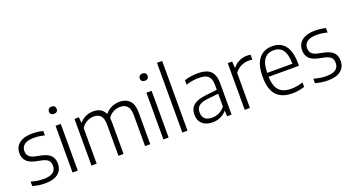

<svg xmlns="http://www.w3.org/2000/svg" viewBox="-53 -1445 3824 2091"><g transform="rotate(-20 1858.5 -399.0)"><path d="M57 -12V-63.5Q96.5 -51.5 131 -46.2Q165.5 -41 201.5 -41Q345 -41 345 -142Q345 -183 323.8 -204.8Q302.5 -226.5 252.5 -238L183 -252.5Q111.5 -268 79.5 -303.5Q47.5 -339 47.5 -397Q47.5 -442 70 -476.2Q92.5 -510.5 138.5 -530Q184.5 -549.5 252 -549.5Q318 -549.5 375 -534V-482.5Q342.5 -491.5 314 -495.2Q285.5 -499 253 -499Q177 -499 141.8 -471.8Q106.5 -444.5 106.5 -399Q106.5 -361.5 127 -338.5Q147.5 -315.5 195.5 -305L265 -290.5Q339 -274.5 371.2 -239.5Q403.5 -204.5 403.5 -145.5Q403.5 -72.5 351.5 -31.5Q299.5 9.5 201 9.5Q123.5 9.5 57 -12Z M520 0V-541.5H580.5V0ZM505 -710.5Q505 -730 517 -741.8Q529 -753.5 550 -753.5Q571 -753.5 583 -741.8Q595 -730 595 -710.5Q595 -691 583.2 -680Q571.5 -669 550 -669Q529 -669 517 -680Q505 -691 505 -710.5Z M1420.5 -363.5V0H1360.5V-361.5Q1360.5 -495 1249.5 -495Q1211.5 -495 1173 -476.5Q1134.5 -458 1107.5 -417Q1111 -389 1111 -364.5V0H1052V-361.5Q1052 -433 1023.8 -464Q995.5 -495 944 -495Q904.5 -495 865.5 -475Q826.5 -455 799.5 -413V0H739.5V-541.5H790.5L795.5 -478.5H800Q831 -513.5 871.8 -531.5Q912.5 -549.5 958 -549.5Q1057 -549.5 1092.5 -470Q1128.5 -512 1172.5 -530.8Q1216.5 -549.5 1261.5 -549.5Q1335.5 -549.5 1378 -505.5Q1420.5 -461.5 1420.5 -363.5Z M1573 0V-541.5H1633.5V0ZM1558 -710.5Q1558 -730 1570 -741.8Q1582 -753.5 1603 -753.5Q1624 -753.5 1636 -741.8Q1648 -730 1648 -710.5Q1648 -691 1636.2 -680Q1624.5 -669 1603 -669Q1582 -669 1570 -680Q1558 -691 1558 -710.5Z M1792.5 0V-808H1852.5V0Z M2363 -363V0H2312L2307.5 -62H2302.5Q2275.5 -28.5 2233.5 -10Q2191.5 8.5 2143 8.5Q2093.5 8.5 2057.2 -8.8Q2021 -26 2001.5 -58.5Q1982 -91 1982 -136.5Q1982 -206.5 2027.5 -245Q2073 -283.5 2171 -294L2304 -309V-365Q2304 -416.5 2288 -445.5Q2272 -474.5 2240.8 -486.2Q2209.5 -498 2160 -498Q2126.5 -498 2088.5 -492Q2050.5 -486 2014 -473.5V-525.5Q2046 -537 2086.8 -543.2Q2127.5 -549.5 2166 -549.5Q2232.5 -549.5 2275.5 -532Q2318.5 -514.5 2340.8 -473.5Q2363 -432.5 2363 -363ZM2304 -115V-264L2174 -249.5Q2105.5 -242 2074.5 -216Q2043.5 -190 2043.5 -142Q2043.5 -92.5 2071.5 -66.8Q2099.5 -41 2155 -41Q2197 -41 2235.8 -59Q2274.5 -77 2304 -115Z M2515.5 -541.5H2566.5L2571.5 -468.5H2576Q2604.5 -505.5 2647.8 -525.8Q2691 -546 2738 -546Q2762.5 -546 2780.5 -542.5V-485.5Q2763 -488.5 2735.5 -488.5Q2691 -488.5 2646.8 -467Q2602.5 -445.5 2575.5 -405.5V0H2515.5Z M3234.5 -249H2883Q2885 -174 2906.8 -128.5Q2928.5 -83 2969.8 -62.5Q3011 -42 3074 -42Q3133 -42 3208.5 -65V-13.5Q3135 9.5 3067.5 9.5Q2945 9.5 2883.2 -57.5Q2821.5 -124.5 2821.5 -271Q2821.5 -411.5 2877 -480.5Q2932.5 -549.5 3032.5 -549.5Q3130.5 -549.5 3182.5 -481Q3234.5 -412.5 3234.5 -270ZM2883 -294.5H3175.5Q3173.5 -405.5 3137.2 -454Q3101 -502.5 3032 -502.5Q2962 -502.5 2923.5 -453.8Q2885 -405 2883 -294.5Z M3333.5 -12V-63.5Q3373 -51.5 3407.5 -46.2Q3442 -41 3478 -41Q3621.5 -41 3621.5 -142Q3621.5 -183 3600.2 -204.8Q3579 -226.5 3529 -238L3459.5 -252.5Q3388 -268 3356 -303.5Q3324 -339 3324 -397Q3324 -442 3346.5 -476.2Q3369 -510.5 3415 -530Q3461 -549.5 3528.5 -549.5Q3594.5 -549.5 3651.5 -534V-482.5Q3619 -491.5 3590.5 -495.2Q3562 -499 3529.5 -499Q3453.5 -499 3418.2 -471.8Q3383 -444.5 3383 -399Q3383 -361.5 3403.5 -338.5Q3424 -315.5 3472 -305L3541.5 -290.5Q3615.5 -274.5 3647.8 -239.5Q3680 -204.5 3680 -145.5Q3680 -72.5 3628 -31.5Q3576 9.5 3477.5 9.5Q3400 9.5 3333.5 -12Z"/></g></svg>

Font: Encode Sans Light
Style: Regular
Weight: 300
Designer: Multiple Designers
Foundry: Impallari Type
Version: Version 2.000